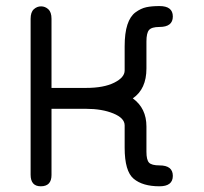

<svg xmlns="http://www.w3.org/2000/svg" viewBox="-20 -620 685 646"><path d="M153.3 -253.9V-31.2Q153.3 6.8 117.2 6.8Q83 6.8 83 -32.2V-556.6Q83 -579.1 93.8 -588.9Q104.5 -598.6 118.2 -598.6Q131.8 -598.6 142.6 -588.9Q153.3 -579.1 153.3 -556.6V-324.2H269.5Q329.1 -324.2 364.3 -341.8Q399.4 -359.4 399.4 -382.8V-463.9Q399.4 -508.8 408.7 -537.1Q418 -565.4 436 -578.6Q454.1 -591.8 472.2 -595.7Q490.2 -599.6 516.6 -599.6Q561.5 -599.6 561.5 -564.5Q561.5 -529.3 516.6 -529.3Q490.2 -529.3 481.4 -519Q472.7 -508.8 472.7 -480.5V-389.6Q472.7 -320.3 426.8 -289.1Q472.7 -255.9 472.7 -194.3V-109.4Q472.7 -82 481.4 -72.8Q490.2 -63.5 516.6 -63.5Q561.5 -63.5 561.5 -28.3Q561.5 6.8 516.6 6.8Q460 6.8 429.7 -18.6Q399.4 -43.9 399.4 -123V-198.2Q399.4 -222.7 361.3 -238.3Q323.2 -253.9 269.5 -253.9Z"/></svg>

Font: Jura
Style: DemiBold
Weight: 600
Version: Version 2.4